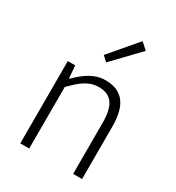

<svg xmlns="http://www.w3.org/2000/svg" viewBox="-198 -960 988 1079"><g transform="rotate(30 296.0 -420.5)"><path d="M100 0H158V-399C220 -463 264 -495 325 -495C408 -495 443 -443 443 -333V0H501V-341C501 -478 450 -547 339 -547C266 -547 210 -505 157 -452H155L148 -534H100ZM290 -635 451 -803 408 -841 258 -665Z"/></g></svg>

Font: Noto Sans KR Light
Style: Regular
Weight: 300
Designer: Ryoko NISHIZUKA 西塚涼子 (kana, bopomofo & ideographs); Paul D. Hunt (Latin, Greek & Cyrillic); Sandoll Communications 산돌커뮤니
Foundry: Adobe
Version: Version 2.004;hotconv 1.0.118;makeotfexe 2.5.65603